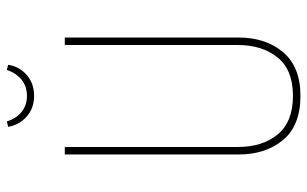

<svg xmlns="http://www.w3.org/2000/svg" viewBox="-189 -702 901 563"><g transform="rotate(-90 261.5 -420.5)"><path d="M433 -172Q433 -92 390 -41Q347 10 262 10Q175 10 132.5 -41Q90 -92 90 -172V-681H112V-174Q112 -101 149 -56.5Q186 -12 262 -12Q338 -12 374.5 -57Q411 -102 411 -174V-681H433ZM171 -847 187 -851Q195 -824 214.5 -808Q234 -792 262 -792Q290 -792 309.5 -808Q329 -824 338 -851L353 -847Q348 -814 323 -792.5Q298 -771 262 -771Q226 -771 201.5 -792.5Q177 -814 171 -847Z"/></g></svg>

Font: Fira Sans Extra Condensed Thin
Style: Regular
Weight: 250
Width: 1
Designer: Carrois Corporate & Edenspiekermann AG
Foundry: Carrois Corporate GbR & Edenspiekermann AG
Version: Version 4.203